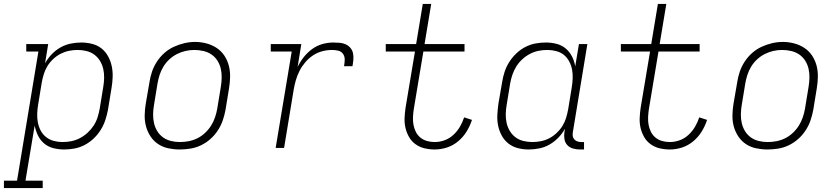

<svg xmlns="http://www.w3.org/2000/svg" viewBox="-69 -755 4289 980"><path d="M-49 205V167H18L127 -492H65V-530H177L161 -432Q175 -457 195 -478Q215 -499 240 -513Q265 -527 292 -532.5Q319 -538 346 -538Q346 -538 346 -538Q346 -538 346 -538Q374 -538 401.5 -531Q429 -524 449.5 -507.5Q470 -491 483 -467Q496 -443 501.5 -416.5Q507 -390 506 -361.5Q505 -333 500 -304L482 -194Q477 -168 468.5 -142Q460 -116 445 -92Q430 -68 409 -48Q388 -28 363 -15Q338 -2 311.5 3Q285 8 258 8Q230 8 203 1Q176 -6 156 -23Q136 -40 124.5 -64Q113 -88 108 -114L61 167H149V205ZM250 -30Q273 -30 295.5 -34.5Q318 -39 339 -50Q360 -61 378 -77.5Q396 -94 409 -114Q422 -134 429 -156Q436 -178 440 -201L458 -311Q462 -334 462.5 -357.5Q463 -381 458 -403Q453 -425 441.5 -444Q430 -463 412.5 -476Q395 -489 372.5 -494.5Q350 -500 327 -500Q305 -500 283 -495.5Q261 -491 240.5 -480.5Q220 -470 202.5 -453.5Q185 -437 173 -417.5Q161 -398 154.5 -376.5Q148 -355 144 -333L126 -223Q122 -200 121 -176.5Q120 -153 124 -131Q128 -109 138.5 -89Q149 -69 166 -55.5Q183 -42 205 -36Q227 -30 250 -30Z M848 8Q819 8 790.5 2Q762 -4 738.5 -19.5Q715 -35 699.5 -58.5Q684 -82 676.5 -109Q669 -136 669.5 -166Q670 -196 675 -226L694 -336Q698 -363 707 -389.5Q716 -416 732 -440.5Q748 -465 770 -484.5Q792 -504 818 -516Q844 -528 871.5 -534.5Q899 -541 927 -541Q956 -541 984.5 -533.5Q1013 -526 1036.5 -510.5Q1060 -495 1075.5 -472Q1091 -449 1098.5 -421.5Q1106 -394 1105.5 -364Q1105 -334 1100 -304L1082 -194Q1077 -167 1068 -140.5Q1059 -114 1043 -89.5Q1027 -65 1005 -45.5Q983 -26 957 -13.5Q931 -1 903 3.5Q875 8 848 8ZM849 -30Q872 -30 895 -34.5Q918 -39 939 -49.5Q960 -60 978 -77Q996 -94 1008.5 -114Q1021 -134 1028.5 -156Q1036 -178 1040 -201L1058 -311Q1062 -334 1062.5 -358Q1063 -382 1058 -404Q1053 -426 1041 -445Q1029 -464 1011 -476.5Q993 -489 970 -494.5Q947 -500 923 -500Q901 -500 878.5 -495Q856 -490 835 -479.5Q814 -469 796 -452.5Q778 -436 765.5 -415.5Q753 -395 746 -373.5Q739 -352 735 -329L717 -219Q713 -196 712.5 -172.5Q712 -149 717 -127Q722 -105 733.5 -86Q745 -67 763 -54Q781 -41 803.5 -35.5Q826 -30 849 -30Z M1338 0 1420 -492H1313V-530H1469L1450 -413Q1463 -440 1481.5 -463.5Q1500 -487 1524 -504.5Q1548 -522 1576 -530Q1604 -538 1632 -538Q1649 -538 1665.5 -536.5Q1682 -535 1696 -528.5Q1710 -522 1720 -510Q1730 -498 1733 -482.5Q1736 -467 1734.5 -450Q1733 -433 1730 -417H1687Q1690 -433 1690.5 -449.5Q1691 -466 1682.5 -479Q1674 -492 1658.5 -496Q1643 -500 1626 -500Q1601 -500 1576 -493.5Q1551 -487 1529 -472.5Q1507 -458 1489.5 -437.5Q1472 -417 1460 -393.5Q1448 -370 1441 -345.5Q1434 -321 1430 -297L1381 0Z M2150 8Q2123 8 2098 2Q2073 -4 2052.5 -18.5Q2032 -33 2019.5 -54.5Q2007 -76 2001 -100.5Q1995 -125 1996 -151.5Q1997 -178 2001 -205L2049 -492H1900V-530H2055L2089 -735H2132L2098 -530H2302V-492H2092L2043 -198Q2040 -178 2039 -157.5Q2038 -137 2041.5 -118Q2045 -99 2053.5 -82Q2062 -65 2076.5 -53Q2091 -41 2110 -35.5Q2129 -30 2150 -30Q2175 -30 2200 -39Q2225 -48 2245 -66.5Q2265 -85 2278.5 -108Q2292 -131 2300 -156L2340 -143Q2330 -112 2312.5 -83.5Q2295 -55 2269 -33.5Q2243 -12 2212 -2Q2181 8 2150 8Z M2629 8Q2601 8 2574 1Q2547 -6 2526 -22.5Q2505 -39 2492 -63Q2479 -87 2473.5 -113.5Q2468 -140 2469.5 -168.5Q2471 -197 2475 -226L2494 -336Q2498 -362 2506.5 -388Q2515 -414 2530 -438Q2545 -462 2566 -482Q2587 -502 2612 -515Q2637 -528 2663.5 -533Q2690 -538 2717 -538Q2746 -538 2772.5 -531Q2799 -524 2819 -507Q2839 -490 2851 -466Q2863 -442 2867 -416L2886 -530H2929L2855 -81Q2853 -71 2854.5 -61Q2856 -51 2862 -44Q2868 -37 2877.5 -33.5Q2887 -30 2897 -30H2912V8H2891Q2873 8 2855.5 3Q2838 -2 2826.5 -14.5Q2815 -27 2812 -45Q2809 -63 2812 -81L2815 -98Q2801 -73 2780.5 -52Q2760 -31 2735.5 -17Q2711 -3 2683.5 2.5Q2656 8 2629 8Q2629 8 2629 8Q2629 8 2629 8ZM2649 -30Q2670 -30 2692.5 -34.5Q2715 -39 2735 -49.5Q2755 -60 2772.5 -76.5Q2790 -93 2802 -112.5Q2814 -132 2820.5 -153.5Q2827 -175 2831 -197L2849 -307Q2853 -330 2854 -353.5Q2855 -377 2851 -399Q2847 -421 2836.5 -441Q2826 -461 2809.5 -474.5Q2793 -488 2770.5 -494Q2748 -500 2725 -500Q2702 -500 2679.5 -495.5Q2657 -491 2636 -480Q2615 -469 2597 -452.5Q2579 -436 2566.5 -416Q2554 -396 2546.5 -374Q2539 -352 2535 -329L2517 -219Q2513 -196 2512.5 -172.5Q2512 -149 2517 -127Q2522 -105 2533.5 -86Q2545 -67 2562.5 -54Q2580 -41 2602.5 -35.5Q2625 -30 2649 -30Z M3350 8Q3323 8 3298 2Q3273 -4 3252.5 -18.5Q3232 -33 3219.5 -54.5Q3207 -76 3201 -100.5Q3195 -125 3196 -151.5Q3197 -178 3201 -205L3249 -492H3100V-530H3255L3289 -735H3332L3298 -530H3502V-492H3292L3243 -198Q3240 -178 3239 -157.5Q3238 -137 3241.5 -118Q3245 -99 3253.5 -82Q3262 -65 3276.5 -53Q3291 -41 3310 -35.5Q3329 -30 3350 -30Q3375 -30 3400 -39Q3425 -48 3445 -66.5Q3465 -85 3478.5 -108Q3492 -131 3500 -156L3540 -143Q3530 -112 3512.5 -83.5Q3495 -55 3469 -33.5Q3443 -12 3412 -2Q3381 8 3350 8Z M3848 8Q3819 8 3790.5 2Q3762 -4 3738.5 -19.5Q3715 -35 3699.5 -58.5Q3684 -82 3676.5 -109Q3669 -136 3669.5 -166Q3670 -196 3675 -226L3694 -336Q3698 -363 3707 -389.5Q3716 -416 3732 -440.5Q3748 -465 3770 -484.5Q3792 -504 3818 -516Q3844 -528 3871.5 -534.5Q3899 -541 3927 -541Q3956 -541 3984.5 -533.5Q4013 -526 4036.5 -510.5Q4060 -495 4075.5 -472Q4091 -449 4098.5 -421.5Q4106 -394 4105.5 -364Q4105 -334 4100 -304L4082 -194Q4077 -167 4068 -140.5Q4059 -114 4043 -89.5Q4027 -65 4005 -45.5Q3983 -26 3957 -13.5Q3931 -1 3903 3.5Q3875 8 3848 8ZM3849 -30Q3872 -30 3895 -34.5Q3918 -39 3939 -49.5Q3960 -60 3978 -77Q3996 -94 4008.5 -114Q4021 -134 4028.5 -156Q4036 -178 4040 -201L4058 -311Q4062 -334 4062.5 -358Q4063 -382 4058 -404Q4053 -426 4041 -445Q4029 -464 4011 -476.5Q3993 -489 3970 -494.5Q3947 -500 3923 -500Q3901 -500 3878.5 -495Q3856 -490 3835 -479.5Q3814 -469 3796 -452.5Q3778 -436 3765.5 -415.5Q3753 -395 3746 -373.5Q3739 -352 3735 -329L3717 -219Q3713 -196 3712.5 -172.5Q3712 -149 3717 -127Q3722 -105 3733.5 -86Q3745 -67 3763 -54Q3781 -41 3803.5 -35.5Q3826 -30 3849 -30Z"/></svg>

Font: Iosevka Curly Slab XLtEx
Style: Italic
Weight: 200
Width: 7
Italic angle: -9°
Monospace: yes
Designer: Belleve Invis
Foundry: Belleve Invis
Version: Version 11.1.0; ttfautohint (v1.8.3)